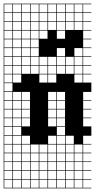

<svg xmlns="http://www.w3.org/2000/svg" viewBox="-20 -785 516 1043"><path d="M0 238.1V-765.1H476.2V-761.9H431.7V-717.5H476.2V-714.3H431.7V-669.8H476.2V-666.7H431.7V-622.2H476.2V-619H431.7V-574.6H476.2V-571.4H431.7V-527H476.2V-523.8H431.7V-479.4H476.2V-476.2H431.7V-431.7H476.2V-428.6H431.7V-384.1H476.2V-381H431.7V-336.5H476.2V-285.7H431.7V-241.3H476.2V-238.1H431.7V-193.7H476.2V-190.5H431.7V-146H476.2V-142.9H431.7V-98.4H476.2V-47.6H431.7V-3.2H476.2V0H431.7V44.4H476.2V47.6H431.7V92.1H476.2V95.2H431.7V139.7H476.2V142.9H431.7V187.3H476.2V190.5H431.7V234.9H476.2V238.1ZM384.1 -717.5H428.6V-761.9H384.1ZM336.5 -717.5H381V-761.9H336.5ZM288.9 -717.5H333.3V-761.9H288.9ZM241.3 -717.5H285.7V-761.9H241.3ZM193.7 -717.5H238.1V-761.9H193.7ZM146 -717.5H190.5V-761.9H146ZM98.4 -717.5H142.9V-761.9H98.4ZM50.8 -717.5H95.2V-761.9H50.8ZM3.2 -717.5H47.6V-761.9H3.2ZM146 -669.8H190.5V-714.3H146ZM288.9 -669.8H333.3V-714.3H288.9ZM3.2 -669.8H47.6V-714.3H3.2ZM241.3 -669.8H285.7V-714.3H241.3ZM384.1 -669.8H428.6V-714.3H384.1ZM336.5 -669.8H381V-714.3H336.5ZM98.4 -669.8H142.9V-714.3H98.4ZM193.7 -669.8H238.1V-714.3H193.7ZM50.8 -669.8H95.2V-714.3H50.8ZM193.7 -622.2H238.1V-666.7H193.7ZM241.3 -622.2H285.7V-666.7H241.3ZM288.9 -622.2H333.3V-666.7H288.9ZM3.2 -622.2H47.6V-666.7H3.2ZM384.1 -622.2H428.6V-666.7H384.1ZM336.5 -622.2H381V-666.7H336.5ZM98.4 -622.2H142.9V-666.7H98.4ZM146 -622.2H190.5V-666.7H146ZM50.8 -622.2H95.2V-666.7H50.8ZM193.7 -574.6H238.1V-619H193.7ZM288.9 -574.6H333.3V-619H288.9ZM3.2 -574.6H47.6V-619H3.2ZM146 -574.6H190.5V-619H146ZM98.4 -574.6H142.9V-619H98.4ZM50.8 -574.6H95.2V-619H50.8ZM146 -527H190.5V-571.4H146ZM3.2 -527H47.6V-571.4H3.2ZM98.4 -527H142.9V-571.4H98.4ZM50.8 -527H95.2V-571.4H50.8ZM50.8 -479.4H95.2V-523.8H50.8ZM146 -479.4H190.5V-523.8H146ZM384.1 -479.4H428.6V-523.8H384.1ZM3.2 -479.4H47.6V-523.8H3.2ZM288.9 -479.4H333.3V-523.8H288.9ZM98.4 -479.4H142.9V-523.8H98.4ZM50.8 -431.7H95.2V-476.2H50.8ZM384.1 -431.7H428.6V-476.2H384.1ZM336.5 -431.7H381V-476.2H336.5ZM146 -431.7H190.5V-476.2H146ZM3.2 -431.7H47.6V-476.2H3.2ZM241.3 -431.7H285.7V-476.2H241.3ZM288.9 -431.7H333.3V-476.2H288.9ZM193.7 -431.7H238.1V-476.2H193.7ZM98.4 -431.7H142.9V-476.2H98.4ZM98.4 -384.1H142.9V-428.6H98.4ZM146 -384.1H190.5V-428.6H146ZM336.5 -384.1H381V-428.6H336.5ZM50.8 -384.1H95.2V-428.6H50.8ZM193.7 -384.1H238.1V-428.6H193.7ZM384.1 -384.1H428.6V-428.6H384.1ZM3.2 -384.1H47.6V-428.6H3.2ZM241.3 -384.1H285.7V-428.6H241.3ZM288.9 -384.1H333.3V-428.6H288.9ZM241.3 -336.5H285.7V-381H241.3ZM50.8 -336.5H95.2V-381H50.8ZM384.1 -336.5H428.6V-381H384.1ZM193.7 -336.5H238.1V-381H193.7ZM3.2 -336.5H47.6V-381H3.2ZM3.2 -288.9H47.6V-333.3H3.2ZM98.4 -241.3H142.9V-285.7H98.4ZM288.9 -241.3H333.3V-285.7H288.9ZM50.8 -241.3H95.2V-285.7H50.8ZM241.3 -241.3H285.7V-285.7H241.3ZM3.2 -241.3H47.6V-285.7H3.2ZM288.9 -193.7H333.3V-238.1H288.9ZM98.4 -193.7H142.9V-238.1H98.4ZM50.8 -193.7H95.2V-238.1H50.8ZM241.3 -193.7H285.7V-238.1H241.3ZM3.2 -193.7H47.6V-238.1H3.2ZM98.4 -146H142.9V-190.5H98.4ZM3.2 -146H47.6V-190.5H3.2ZM288.9 -146H333.3V-190.5H288.9ZM50.8 -146H95.2V-190.5H50.8ZM241.3 -146H285.7V-190.5H241.3ZM288.9 -98.4H333.3V-142.9H288.9ZM98.4 -98.4H142.9V-142.9H98.4ZM50.8 -98.4H95.2V-142.9H50.8ZM3.2 -98.4H47.6V-142.9H3.2ZM241.3 -98.4H285.7V-142.9H241.3ZM95.2 -95.2H50.8V-50.8H95.2ZM3.2 -50.8H47.6V-95.2H3.2ZM288.9 -50.8H333.3V-95.2H288.9ZM98.4 -3.2H142.9V-47.6H98.4ZM241.3 -3.2H285.7V-47.6H241.3ZM50.8 -3.2H95.2V-47.6H50.8ZM336.5 -3.2H381V-47.6H336.5ZM3.2 -3.2H47.6V-47.6H3.2ZM288.9 -3.2H333.3V-47.6H288.9ZM241.3 44.4H285.7V0H241.3ZM50.8 44.4H95.2V0H50.8ZM288.9 44.4H333.3V0H288.9ZM193.7 44.4H238.1V0H193.7ZM3.2 44.4H47.6V0H3.2ZM146 44.4H190.5V0H146ZM384.1 44.4H428.6V0H384.1ZM98.4 44.4H142.9V0H98.4ZM336.5 44.4H381V0H336.5ZM193.7 92.1H238.1V47.6H193.7ZM50.8 92.1H95.2V47.6H50.8ZM288.9 92.1H333.3V47.6H288.9ZM241.3 92.1H285.7V47.6H241.3ZM146 92.1H190.5V47.6H146ZM3.2 92.1H47.6V47.6H3.2ZM98.4 92.1H142.9V47.6H98.4ZM384.1 92.1H428.6V47.6H384.1ZM336.5 92.1H381V47.6H336.5ZM50.8 139.7H95.2V95.2H50.8ZM3.2 139.7H47.6V95.2H3.2ZM288.9 139.7H333.3V95.2H288.9ZM146 139.7H190.5V95.2H146ZM241.3 139.7H285.7V95.2H241.3ZM193.7 139.7H238.1V95.2H193.7ZM384.1 139.7H428.6V95.2H384.1ZM98.4 139.7H142.9V95.2H98.4ZM336.5 139.7H381V95.2H336.5ZM193.7 187.3H238.1V142.9H193.7ZM98.4 187.3H142.9V142.9H98.4ZM241.3 187.3H285.7V142.9H241.3ZM384.1 187.3H428.6V142.9H384.1ZM3.2 187.3H47.6V142.9H3.2ZM146 187.3H190.5V142.9H146ZM288.9 187.3H333.3V142.9H288.9ZM50.8 187.3H95.2V142.9H50.8ZM336.5 187.3H381V142.9H336.5ZM241.3 234.9H285.7V190.5H241.3ZM98.4 234.9H142.9V190.5H98.4ZM3.2 234.9H47.6V190.5H3.2ZM384.1 234.9H428.6V190.5H384.1ZM336.5 234.9H381V190.5H336.5ZM146 234.9H190.5V190.5H146ZM288.9 234.9H333.3V190.5H288.9ZM193.7 234.9H238.1V190.5H193.7ZM50.8 234.9H95.2V190.5H50.8Z"/></svg>

Font: Jacquard 12 Charted
Style: Regular
Weight: 400
Designer: Sarah Cadigan-Fried
Version: Version 1.000